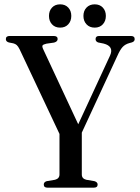

<svg xmlns="http://www.w3.org/2000/svg" viewBox="-20 -866 645 886"><path d="M430.5 -14.5Q430.5 0 413 0H199Q182 0 182 -14.5Q182 -26 195.5 -30L234 -36.5Q254.5 -42 254.5 -61V-248L70.5 -638.5Q63.5 -652.5 57.2 -658Q51 -663.5 41.5 -666L21 -670Q7 -674 7 -685.5Q7 -700 24.5 -700H227.5Q246 -700 246 -686Q246 -674 229.5 -669.5L194.5 -664.5Q179 -661 176.2 -656Q173.5 -651 180 -637.5L341 -292.5L488 -610Q507 -652.5 458 -665L433 -670Q421 -674.5 421 -685.5Q421 -700 437.5 -700H584Q601.5 -700 601.5 -685.5Q601.5 -674 587.5 -670L578 -667.5Q557.5 -662 545.5 -648.8Q533.5 -635.5 521 -607L357.5 -254V-61Q357.5 -41.5 378 -36.5L416 -30Q430.5 -25.5 430.5 -14.5ZM257.5 -738.5Q234 -738.5 220 -753.8Q206 -769 206 -792.5Q206 -816 220 -831Q234 -846 257.5 -846Q281 -846 295 -831Q309 -816 309 -792.5Q309 -769 295 -753.8Q281 -738.5 257.5 -738.5ZM417 -738.5Q393.5 -738.5 379.2 -753.8Q365 -769 365 -792.5Q365 -816 379.2 -831Q393.5 -846 417 -846Q440.5 -846 454.5 -831Q468.5 -816 468.5 -792.5Q468.5 -769 454.5 -753.8Q440.5 -738.5 417 -738.5Z"/></svg>

Font: Fraunces 144pt S050
Style: Regular
Weight: 400
Version: Version 1.000; ttfautohint (v1.8.3)